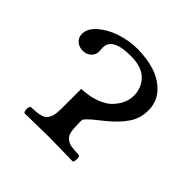

<svg xmlns="http://www.w3.org/2000/svg" viewBox="-121 -556 675 675"><g transform="rotate(45 216.5 -218.5)"><path d="M241.2 -112.8Q241.2 -83 244.1 -67.4Q247.1 -51.8 257.8 -43Q268.6 -34.2 281.2 -32.2Q293.9 -30.3 321.8 -28.8Q326.2 -24.4 326.2 -14.2Q326.2 -2.4 321.8 2Q230 0 202.1 0Q172.9 0 81.1 2Q76.2 -2.9 76.2 -14.2Q76.2 -23.9 81.1 -28.8Q100.1 -29.8 109.9 -30.8Q119.6 -31.7 130.6 -34.9Q141.6 -38.1 146.2 -43Q150.9 -47.9 155.3 -57.1Q159.7 -66.4 160.9 -79.3Q162.1 -92.3 162.1 -111.8V-199.2Q203.1 -201.2 233.4 -212.9Q263.7 -224.6 279.5 -242.2Q295.4 -259.8 302.7 -277.6Q310.1 -295.4 310.1 -314Q310.1 -351.6 284.4 -378.2Q258.8 -404.8 203.1 -404.8Q112.8 -404.8 112.8 -356Q112.8 -352.5 113.3 -346.2Q113.8 -339.8 113.8 -336.9Q113.8 -320.3 101.6 -309.1Q89.4 -297.9 70.8 -297.9Q52.2 -297.9 39.6 -309.1Q26.9 -320.3 26.9 -337.9Q26.9 -364.3 53.2 -387.9Q79.6 -411.6 120.1 -425.3Q160.6 -439 202.1 -439Q251 -439 291 -425.8Q331.1 -412.6 356.9 -383.3Q382.8 -354 382.8 -313Q382.8 -273.4 362.1 -242.9Q341.3 -212.4 307.1 -184.1Q300.3 -178.2 287.4 -168Q274.4 -157.7 267.6 -152.1Q260.7 -146.5 252.9 -138.9Q245.1 -131.3 241.2 -125Z"/></g></svg>

Font: Common Serif
Style: Bold
Weight: 700
Designer: Philipp H. Poll, Khaled Hosny
Foundry: Stefan Peev, Context Ltd.
Version: Version 1.026